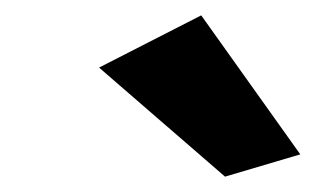

<svg xmlns="http://www.w3.org/2000/svg" viewBox="-20 -829 411 250"><path d="M371 -628 242 -809 109 -741 273 -599Z"/></svg>

Font: Bluebird
Style: SfBdNrwObl
Weight: 700
Designer: Jasper
Foundry: Cannot Into Space Fonts
Version: Version 0.98